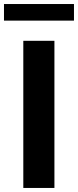

<svg xmlns="http://www.w3.org/2000/svg" viewBox="-52 -929 386 949"><path d="M313.6 -909.1H-32.3V-827.1H313.6ZM217 -727.3H63.2V0H217Z"/></svg>

Font: TID UI
Style: Bold
Weight: 700
Designer: The TID Project Authors
Foundry: Bakken & Bæck
Version: Version 1.001;hotconv 1.0.109;makeotfexe 2.5.65596